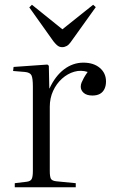

<svg xmlns="http://www.w3.org/2000/svg" viewBox="-20 -786 482 806"><path d="M42 0V-17L92 -23Q108 -25 113 -34.5Q118 -44 118 -69V-422Q118 -458 112 -470Q106 -482 84 -484L35 -488L37 -505L179 -515L185 -510L187 -415H188Q212 -467 249 -495Q286 -523 330 -523Q373 -523 399 -501Q425 -479 425 -444Q425 -426 418.5 -412.5Q412 -399 399.5 -392Q387 -385 368 -385Q344 -385 331.5 -396Q319 -407 319 -422Q319 -431 322.5 -439.5Q326 -448 332 -459Q338 -470 348 -484Q320 -493 292 -485Q264 -477 240.5 -456Q217 -435 203 -404.5Q189 -374 189 -338V-68Q189 -45 193.5 -36Q198 -27 216 -25L298 -17V0ZM241 -588Q235 -588 229.5 -590Q224 -592 218 -597.5Q212 -603 204 -613L103 -755L114 -766L242 -663L371 -766L382 -756L276 -608Q269 -598 260 -593Q251 -588 241 -588Z"/></svg>

Font: Literata 60pt Light
Style: Regular
Weight: 300
Designer: Latin by Veronika Burian and Jose Scaglione. Greek by Irene Vlachou. Cyrillic by Vera Evstafieva.
Foundry: TypeTogether
Version: Version 3.103;gftools[0.9.29]